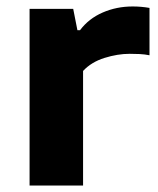

<svg xmlns="http://www.w3.org/2000/svg" viewBox="-20 -574 490 594"><path d="M71.5 0V-546.5H206.5L219.5 -480.5H227.5Q254.5 -516.5 297.5 -535.2Q340.5 -554 390.5 -554Q417 -554 442.5 -549.5V-403Q428 -406 411.8 -406.8Q395.5 -407.5 381 -407.5Q344 -407.5 303.2 -394.8Q262.5 -382 237 -354.5V0Z"/></svg>

Font: Encode Sans Expanded
Style: Bold
Weight: 700
Width: 7
Designer: Multiple Designers
Foundry: Impallari Type
Version: Version 3.000; ttfautohint (v1.8.3) -l 8 -r 50 -G 200 -x 14 